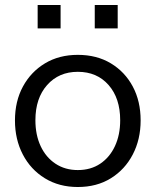

<svg xmlns="http://www.w3.org/2000/svg" viewBox="-20 -740 624 770"><path d="M292 10Q217 10 160 -25Q103 -60 71.5 -120.5Q40 -181 40 -257Q40 -334 72 -393Q104 -452 160.5 -486Q217 -520 292 -520Q368 -520 424.5 -486Q481 -452 512.5 -393Q544 -334 544 -257Q544 -181 512.5 -120.5Q481 -60 424.5 -25Q368 10 292 10ZM292 -58Q344 -58 382 -83.5Q420 -109 441 -154Q462 -199 462 -258Q462 -346 415.5 -399Q369 -452 292 -452Q216 -452 169 -399Q122 -346 122 -258Q122 -199 143 -154Q164 -109 202.5 -83.5Q241 -58 292 -58ZM360 -626V-720H452V-626ZM131 -626V-720H223V-626Z"/></svg>

Font: Instrument Sans
Style: Regular
Weight: 400
Designer: Rodrigo Fuenzalida
Foundry: fragTYPE
Version: Version 1.000;gftools[0.9.28]